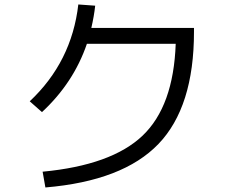

<svg xmlns="http://www.w3.org/2000/svg" viewBox="-20 -804 1040 851"><path d="M758.8 -609.9H365.2Q306.2 -437 166 -307.1L111.8 -355Q297.9 -529.8 327.1 -784.2L401.9 -778.8Q397 -732.9 384.8 -680.2H839.8V-663.1Q839.8 -330.1 682.4 -166Q524.9 -2 181.2 26.9L168.9 -43Q474.1 -71.8 611.6 -202.4Q749 -333 758.8 -609.9Z"/></svg>

Font: WebKoruri
Style: Regular
Weight: 400
Foundry: lindwurm / mohemohe
Version: Version 1.00